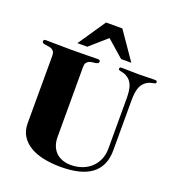

<svg xmlns="http://www.w3.org/2000/svg" viewBox="-161 -1032 1063 1172"><g transform="rotate(20 370.5 -445.5)"><path d="M431.6 -907.2 554.7 -729H488.3L378.4 -825.2L268.6 -729H204.6L325.7 -907.2ZM86.9 -604Q86.9 -621.6 80.8 -630.9Q74.7 -640.1 65.2 -644.5Q55.7 -648.9 44.9 -650.1Q34.2 -651.4 24.7 -652.8Q15.1 -654.3 9 -657.2Q2.9 -660.2 2.9 -668Q2.9 -674.8 6.3 -677.5Q9.8 -680.2 18.1 -680.2Q47.4 -680.2 89.6 -679.2Q131.8 -678.2 186.5 -678.2Q241.2 -678.2 283.7 -679.2Q326.2 -680.2 355.5 -680.2Q363.8 -680.2 367.2 -677.5Q370.6 -674.8 370.6 -668Q370.6 -660.2 364.5 -657.2Q358.4 -654.3 348.9 -652.8Q339.4 -651.4 328.6 -650.1Q317.9 -648.9 308.3 -644.5Q298.8 -640.1 292.7 -630.9Q286.6 -621.6 286.6 -604V-149.9Q286.6 -117.2 296.4 -92.3Q306.2 -67.4 323.7 -50.5Q341.3 -33.7 366 -24.9Q390.6 -16.1 420.4 -16.1Q458.5 -16.1 491.9 -28.1Q525.4 -40 549.8 -62.5Q574.2 -85 588.4 -117.2Q602.5 -149.4 602.5 -189.9V-514.2Q602.5 -542 599.6 -563Q596.7 -584 590.3 -599.9Q584 -615.7 573.7 -627Q563.5 -638.2 549.3 -646Q538.6 -651.9 529.1 -654.3Q519.5 -656.7 512.2 -658.2Q504.9 -659.7 500.7 -661.6Q496.6 -663.6 496.6 -668Q496.6 -673.3 499 -676.8Q501.5 -680.2 510.7 -680.2Q540 -680.2 566.4 -679.2Q592.8 -678.2 618.7 -678.2Q644 -678.2 670.7 -679.2Q697.3 -680.2 726.6 -680.2Q735.4 -680.2 738 -676.8Q740.7 -673.3 740.7 -668Q740.7 -663.6 736.6 -661.6Q732.4 -659.7 725.1 -658.2Q717.8 -656.7 708 -654.3Q698.2 -651.9 687.5 -646Q659.2 -630.4 646.7 -599.9Q634.3 -569.3 634.3 -514.2V-190.9Q634.3 -135.7 616 -96.4Q597.7 -57.1 563.2 -32.2Q528.8 -7.3 479 4.4Q429.2 16.1 366.7 16.1Q306.2 16.1 254.6 5.4Q203.1 -5.4 165.8 -27.8Q128.4 -50.3 107.4 -84.5Q86.4 -118.7 86.4 -166Z"/></g></svg>

Font: XB Zar
Style: Bold
Weight: 700
Designer: Behnam
Foundry: Irmug
Version: Version 8.005 2009